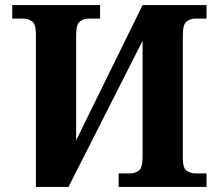

<svg xmlns="http://www.w3.org/2000/svg" viewBox="-20 -734 859 754"><path d="M121 -600Q121 -640 105.5 -650.5Q90 -661 70 -661H28V-714H373V-661H330Q309 -661 294 -650Q279 -639 279 -596V-183L540 -714H791V-661H749Q728 -661 713 -650Q698 -639 698 -596V-113Q698 -73 713.5 -63Q729 -53 749 -53H791V0H446V-53H489Q510 -53 525 -64Q540 -75 540 -118V-574L249 0H121Z"/></svg>

Font: Noto Serif
Style: Bold
Weight: 700
Designer: Monotype Design Team
Foundry: Monotype Imaging Inc.
Version: Version 2.014